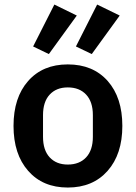

<svg xmlns="http://www.w3.org/2000/svg" viewBox="-20 -820 603 852"><path d="M196.8 -580.1 127 -613.8 221.2 -799.8 320.8 -751ZM387.2 -580.1 316.9 -613.8 411.1 -799.8 511.2 -751ZM280.8 12.2Q169.9 12.2 105 -61.8Q40 -135.7 40 -261.2Q40 -387.2 105 -460.7Q169.9 -534.2 280.8 -534.2Q392.6 -534.2 457.8 -460.7Q522.9 -387.2 522.9 -261.2Q522.9 -135.7 457.5 -61.8Q392.1 12.2 280.8 12.2ZM280.8 -89.8Q332.5 -89.8 362.3 -121.8Q392.1 -153.8 392.1 -212.9V-309.1Q392.1 -368.2 362.3 -400.1Q332.5 -432.1 280.8 -432.1Q230 -432.1 200.4 -400.1Q170.9 -368.2 170.9 -309.1V-212.9Q170.9 -153.8 200.4 -121.8Q230 -89.8 280.8 -89.8Z"/></svg>

Font: Anuphan SemiBold
Style: Bold
Weight: 600
Designer: Mike Abbink, Paul van der Laan, Pieter van Rosmalen, Mint Tantisuwanna
Foundry: Bold Monday; Cadson Demak
Version: Version 3.002;hotconv 1.0.109;makeotfexe 2.5.65596